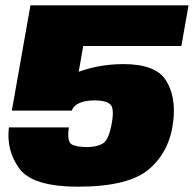

<svg xmlns="http://www.w3.org/2000/svg" viewBox="-20 -695 729 722"><path d="M274 7Q465 7 542 -60.2Q619 -127.5 631.5 -239.5Q642.5 -332 604 -393Q565.5 -454 444 -454Q340.5 -454 247 -413.8Q153.5 -373.5 127 -283.5L250 -279Q256 -297.5 278.5 -307.5Q301 -317.5 337.5 -317.5Q375 -317.5 392.8 -304.2Q410.5 -291 401 -235.5Q390 -169.5 367.2 -155.8Q344.5 -142 306.5 -142Q269.5 -142 250.2 -151.8Q231 -161.5 239 -216H13.5Q3 -129 52.8 -61Q102.5 7 274 7ZM24.5 -279H250L293 -522H662L689 -675H94.5Z"/></svg>

Font: Anybody UltraCondensed Thin Black
Style: Italic
Weight: 900
Italic angle: -10°
Version: Version 1.111